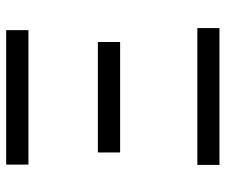

<svg xmlns="http://www.w3.org/2000/svg" viewBox="-76 -676 751 640"><g transform="rotate(-90 300.0 -355.5)"><path d="M70.8 -73.7V0H526.9V-73.7ZM112.3 -405.3V-331.1H480.5V-405.3ZM71.8 -710.9V-636.7H520V-710.9Z"/></g></svg>

Font: Roboto Mono
Style: Regular
Weight: 400
Monospace: yes
Designer: Google
Version: Version 3.000